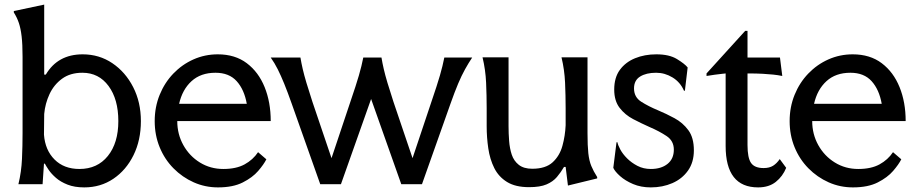

<svg xmlns="http://www.w3.org/2000/svg" viewBox="-20 -800 3979 834"><path d="M78 -222V-553Q78 -607 74 -641.5Q70 -676 62 -700Q54 -724 40 -746V-752L172 -780V-476H179Q231 -564 339 -564Q411 -564 468 -525.5Q525 -487 558.5 -421.5Q592 -356 592 -274Q592 -191 560 -126Q528 -61 472.5 -23.5Q417 14 346 14Q304 14 273.5 2Q243 -10 223 -27.5Q203 -45 191.5 -62Q180 -79 175 -89H171L165 0H60Q73 -54 75.5 -110Q78 -166 78 -222ZM171 -215Q176 -148 217 -107Q258 -66 325 -66Q403 -66 448.5 -122.5Q494 -179 494 -274Q494 -369 451.5 -426.5Q409 -484 338 -484Q285 -484 249.5 -458Q214 -432 195 -391Q176 -350 172 -305Z M927 14Q871 14 821.5 -8Q772 -30 733.5 -69Q695 -108 673.5 -160.5Q652 -213 652 -274Q652 -335 673.5 -388Q695 -441 733 -480.5Q771 -520 820.5 -542Q870 -564 926 -564Q1001 -564 1052 -525.5Q1103 -487 1129.5 -421.5Q1156 -356 1156 -274H750Q750 -217 776.5 -169.5Q803 -122 848.5 -94Q894 -66 950 -66Q1006 -66 1042.5 -86Q1079 -106 1101 -139L1137 -108Q1126 -86 1101.5 -57.5Q1077 -29 1034.5 -7.5Q992 14 927 14ZM758 -349H1052Q1041 -411 1008 -447.5Q975 -484 916 -484Q852 -484 812 -447.5Q772 -411 758 -349Z M2031 -550Q2015 -526 2000 -499Q1985 -472 1970 -436.5Q1955 -401 1937 -350L1813 0H1723L1592 -370L1461 0H1371L1247 -350Q1229 -401 1214.5 -436.5Q1200 -472 1186.5 -499Q1173 -526 1156 -550H1285Q1289 -526 1295 -500Q1301 -474 1311 -440.5Q1321 -407 1337 -358L1420 -113L1502 -358Q1527 -431 1539 -472.5Q1551 -514 1558 -550H1637Q1641 -526 1647 -500Q1653 -474 1663 -440.5Q1673 -407 1689 -358L1772 -113L1854 -358Q1879 -431 1891 -472.5Q1903 -514 1910 -550Z M2189 -252Q2189 -221 2191.5 -188Q2194 -155 2203 -128Q2212 -101 2233.5 -84Q2255 -67 2292 -67Q2350 -67 2380.5 -95Q2411 -123 2423 -166.5Q2435 -210 2437 -256V-329Q2437 -385 2434.5 -441Q2432 -497 2419 -551H2532V-221Q2532 -167 2535.5 -134.5Q2539 -102 2548.5 -79Q2558 -56 2574 -31V-25L2447 6L2437 -75H2430Q2416 -51 2399 -31Q2382 -11 2354 1Q2326 13 2278 13Q2219 13 2182.5 -9.5Q2146 -32 2127 -70Q2108 -108 2101 -155.5Q2094 -203 2094 -252V-329Q2094 -385 2091.5 -441Q2089 -497 2076 -551H2189Z M2967 -507 2955 -406H2951Q2935 -443 2901.5 -463.5Q2868 -484 2830 -484Q2787 -484 2760.5 -467.5Q2734 -451 2734 -416Q2734 -378 2765.5 -358Q2797 -338 2838 -321Q2874 -306 2910 -286.5Q2946 -267 2970 -234.5Q2994 -202 2994 -147Q2994 -95 2968.5 -59Q2943 -23 2900.5 -4.5Q2858 14 2807 14Q2764 14 2730 -0.5Q2696 -15 2673.5 -35Q2651 -55 2644 -71L2658 -182H2662Q2664 -170 2674.5 -150.5Q2685 -131 2704 -112Q2723 -93 2749 -79.5Q2775 -66 2807 -66Q2852 -66 2879.5 -88Q2907 -110 2907 -150Q2907 -188 2875.5 -209Q2844 -230 2802 -248Q2766 -264 2730.5 -282.5Q2695 -301 2671.5 -331.5Q2648 -362 2648 -411Q2648 -463 2672.5 -496.5Q2697 -530 2738.5 -547Q2780 -564 2831 -564Q2887 -564 2920.5 -543.5Q2954 -523 2967 -507Z M3273 14Q3132 14 3132 -166V-481Q3132 -481 3118 -479.5Q3104 -478 3085 -475.5Q3066 -473 3049 -470V-481L3217 -666H3227V-550H3368L3378 -470Q3358 -474 3338.5 -476Q3319 -478 3293 -479.5Q3267 -481 3227 -481V-170Q3227 -114 3242.5 -92Q3258 -70 3297 -70Q3322 -70 3338 -80Q3354 -90 3367 -109L3395 -71Q3380 -34 3350 -10Q3320 14 3273 14Z M3685 14Q3629 14 3579.5 -8Q3530 -30 3491.5 -69Q3453 -108 3431.5 -160.5Q3410 -213 3410 -274Q3410 -335 3431.5 -388Q3453 -441 3491 -480.5Q3529 -520 3578.5 -542Q3628 -564 3684 -564Q3759 -564 3810 -525.5Q3861 -487 3887.5 -421.5Q3914 -356 3914 -274H3508Q3508 -217 3534.5 -169.5Q3561 -122 3606.5 -94Q3652 -66 3708 -66Q3764 -66 3800.5 -86Q3837 -106 3859 -139L3895 -108Q3884 -86 3859.5 -57.5Q3835 -29 3792.5 -7.5Q3750 14 3685 14ZM3516 -349H3810Q3799 -411 3766 -447.5Q3733 -484 3674 -484Q3610 -484 3570 -447.5Q3530 -411 3516 -349Z"/></svg>

Font: Faculty Glyphic
Style: Regular
Weight: 400
Designer: Koto Studio, Dylan Young
Foundry: Koto Studio
Version: Version 1.004; ttfautohint (v1.8.4.7-5d5b)